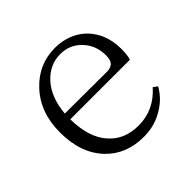

<svg xmlns="http://www.w3.org/2000/svg" viewBox="-139 -666 822 822"><g transform="rotate(-45 271.5 -255.5)"><path d="M293 14C336 14 374 4 408 -16C442 -35 469 -61 489 -96L470 -110C427 -61 374 -36 311 -36C256 -36 211 -54 178 -91C142 -130 124 -187 123 -262H484C489 -276 491 -296 491 -322C491 -442 410 -525 293 -525C226 -525 170 -500 124 -451C76 -400 52 -334 52 -254C52 -169 75 -103 122 -54C165 -9 222 14 293 14ZM124 -296C129 -356 147 -404 180 -440C211 -473 247 -490 289 -490C329 -490 362 -476 388 -447C413 -420 425 -387 425 -348C425 -330 422 -317 415 -309C408 -300 395 -295 378 -295Z"/></g></svg>

Font: AllPunType Light
Style: Regular
Weight: 300
Version: 1.0